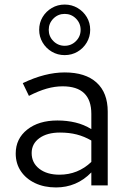

<svg xmlns="http://www.w3.org/2000/svg" viewBox="-20 -814 566 843"><path d="M226 9Q174 9 134 -10Q94 -29 71.5 -62.5Q49 -96 49 -140Q49 -205 99.5 -245Q150 -285 232 -285Q274 -285 311.5 -276Q349 -267 381 -247V-314Q381 -435 255 -435Q221 -435 185.5 -425Q150 -415 107 -393L80 -449Q178 -496 264 -496Q355 -496 404 -451.5Q453 -407 453 -324V0H381V-57Q349 -24 310 -7.5Q271 9 226 9ZM119 -142Q119 -99 152.5 -73Q186 -47 241 -47Q322 -47 381 -103V-197Q350 -215 317 -223.5Q284 -232 243 -232Q187 -232 153 -207.5Q119 -183 119 -142ZM264 -572Q233 -572 207.5 -587Q182 -602 167 -627.5Q152 -653 152 -683Q152 -714 167 -739Q182 -764 207.5 -779Q233 -794 264 -794Q295 -794 320.5 -779Q346 -764 361 -739Q376 -714 376 -683Q376 -653 361 -627.5Q346 -602 320.5 -587Q295 -572 264 -572ZM264 -613Q293 -613 313.5 -633.5Q334 -654 334 -683Q334 -712 313.5 -732.5Q293 -753 264 -753Q235 -753 214.5 -732.5Q194 -712 194 -683Q194 -654 214.5 -633.5Q235 -613 264 -613Z"/></svg>

Font: Red Hat Text VF
Style: Regular
Weight: 400
Designer: Pentagram, MCKL
Foundry: Pentagram, MCKL
Version: Version 1.023